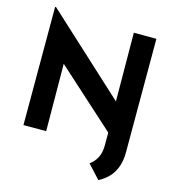

<svg xmlns="http://www.w3.org/2000/svg" viewBox="-137 -877 1077 1200"><g transform="rotate(15 401.5 -277.0)"><path d="M729 30 171 -474 214 -450 217 0H70V-765H76L622 -263L590 -277L587 -736H733V-4ZM733 -30V0Q733 72 703.5 125Q674 178 611 211L531 124Q561 102 577.5 70Q594 38 594 -8V-163Z"/></g></svg>

Font: Reem Kufi Fun
Style: Regular
Weight: 400
Designer: Khaled Hosny
Version: Version 1.005